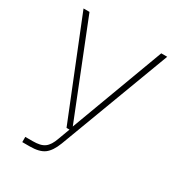

<svg xmlns="http://www.w3.org/2000/svg" viewBox="-164 -636 825 892"><g transform="rotate(30 248.5 -190.0)"><path d="M88 150V122H128Q149 122 164.5 118.5Q180 115 191 107Q202 99 210.5 85.5Q219 72 226 52L249 -10H233L24 -530H56L255 -30L441 -530H473L250 64Q232 111 206 130.5Q180 150 128 150Z"/></g></svg>

Font: Geist Thin
Style: Regular
Weight: 400
Designer: Basement.studio, Andrés Briganti, Mateo Zaragoza
Foundry: Basement.studio, Vercel, Andrés Briganti, Guido Ferreyra, Mateo Zaragoza
Version: Version 1.401